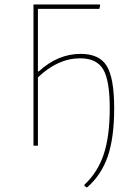

<svg xmlns="http://www.w3.org/2000/svg" viewBox="-20 -657 620 866"><path d="M131 0V-637H429L432 -633L428 -617H151V-335H155Q241 -414 344 -414Q428 -414 461.5 -359.5Q495 -305 495 -168Q495 -36 466 48.5Q437 133 372 189L361 182V176Q421 120 448 38.5Q475 -43 475 -169Q475 -294 445.5 -344Q416 -394 342 -394Q241 -394 151 -308V0Z"/></svg>

Font: Alegreya Sans SC Thin
Style: Regular
Weight: 100
Designer: Juan Pablo del Peral
Foundry: Huerta Tipografica
Version: Version 2.007